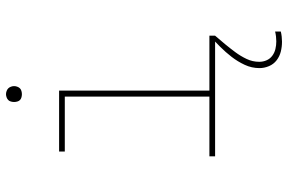

<svg xmlns="http://www.w3.org/2000/svg" viewBox="-180 -557 960 640"><g transform="rotate(-90 300.0 -237.0)"><path d="M501 0H99V-19H298V-501H115V-520H318V-19H501ZM306 -644Q301 -644 295.5 -645.5Q290 -647 286.5 -650.5Q283 -654 281.5 -659.5Q280 -665 280 -670Q280 -675 281.5 -680.5Q283 -686 286.5 -689.5Q290 -693 295.5 -695Q301 -697 306 -697Q311 -697 316.5 -695Q322 -693 325.5 -689.5Q329 -686 331 -680.5Q333 -675 333 -670Q333 -665 331 -659.5Q329 -654 325.5 -650.5Q322 -647 316.5 -645.5Q311 -644 306 -644ZM481 223Q464 223 448 219Q432 215 419 205Q406 195 399.5 179.5Q393 164 393 148Q393 122 404 98.5Q415 75 430.5 55Q446 35 464 17Q482 -1 501 -18V0Q487 16 473 33Q459 50 446 67.5Q433 85 423.5 105Q414 125 414 147Q414 160 419 171.5Q424 183 434 190.5Q444 198 456.5 201Q469 204 482 204Q490 204 498.5 203Q507 202 515 200V219Q507 221 498 222Q489 223 481 223Z"/></g></svg>

Font: Iosevka Thin Extended
Style: Regular
Weight: 100
Width: 7
Monospace: yes
Designer: Belleve Invis
Foundry: Belleve Invis
Version: Version 32.5.0; ttfautohint (v1.8.4)